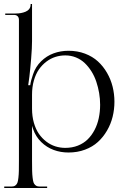

<svg xmlns="http://www.w3.org/2000/svg" viewBox="-20 -750 614 953"><path d="M74 -651Q74 -663 67.5 -669.5Q61 -676 49 -676H6V-683H58Q71.8 -683 84.1 -685.2Q96.5 -687.5 107.6 -692.2Q118.8 -697 125.4 -705.9Q132 -714.8 132 -727V-730H139V-546Q139 -512.2 134.6 -459.2Q130.2 -406.2 125.9 -369.8Q121.5 -333.2 120 -327H130Q133.2 -350.5 144 -381Q156.5 -418.8 183.9 -445.6Q211.2 -472.5 246 -485.2Q280.8 -498 320 -498Q364.2 -498 401.9 -483.8Q439.5 -469.5 466 -445.2Q492.5 -421 511.2 -388.5Q530 -356 539 -319.6Q548 -283.2 548 -245Q548 -206.8 539 -170.4Q530 -134 511.2 -101.8Q492.5 -69.5 466 -45.4Q439.5 -21.2 401.9 -7.1Q364.2 7 320 7Q280.8 7 246.2 -5.8Q211.8 -18.5 184.4 -45.2Q157 -72 144 -110Q142 -115.8 139 -125.5V48Q139 78.8 139.5 97.6Q140 116.5 141.9 132.1Q143.8 147.8 146.4 155.4Q149 163 154.6 168.2Q160.2 173.5 166.8 174.8Q173.2 176 184 176H214V183H1V176H30Q40.8 176 47.2 174.8Q53.8 173.5 59.1 168.1Q64.5 162.8 67 155.4Q69.5 148 71.4 132Q73.2 116 73.6 97.6Q74 79.2 74 48ZM139 -211Q139 -172.8 148.2 -140.5Q157.5 -108.2 173.2 -85.6Q189 -63 210.1 -47Q231.2 -31 255 -23.5Q278.8 -16 304 -16Q338 -16 366.5 -27.2Q395 -38.5 415.1 -58.2Q435.2 -78 449.4 -105Q463.5 -132 470.2 -163.6Q477 -195.2 477 -230Q477 -259 472.1 -288Q467.2 -317 458 -344.5Q448.8 -372 434 -395.6Q419.2 -419.2 400.5 -437Q381.8 -454.8 357 -464.9Q332.2 -475 304 -475Q278.8 -475 255 -467.5Q231.2 -460 210.1 -444Q189 -428 173.2 -405.4Q157.5 -382.8 148.2 -350.5Q139 -318.2 139 -280Z"/></svg>

Font: FogtwoNo5
Style: Regular
Weight: 400
Designer: gluk (gluksza@wp.pl)
Foundry: gluk (gluksza@wp.pl)
Version: Version 0.87